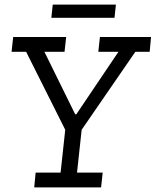

<svg xmlns="http://www.w3.org/2000/svg" viewBox="-20 -810 673 830"><path d="M208 -790H481L475 -733H202ZM627 -586H565L333 -249L313 -64H424L417 0H128L134 -64H242L262 -249L93 -586H30L37 -650H266L259 -586H172L305 -316H310L492 -586H405L412 -650H633Z"/></svg>

Font: Zilla Slab
Style: Italic
Weight: 400
Italic angle: -6°
Designer: Typotheque.com
Foundry: Typotheque type foundry
Version: Version 1.1; 2017; ttfautohint (v1.6)